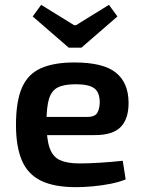

<svg xmlns="http://www.w3.org/2000/svg" viewBox="-20 -761 592 793"><path d="M287 -503Q406 -503 458 -461.5Q510 -420 511 -339Q512 -272 479.5 -237.5Q447 -203 372 -203H92V-278H339Q373 -278 382.5 -296Q392 -314 392 -340Q391 -381 368.5 -397Q346 -413 292 -413Q245 -413 219 -400Q193 -387 182.5 -353Q172 -319 172 -255Q172 -187 185 -150Q198 -113 228 -99.5Q258 -86 308 -86Q345 -86 393.5 -89Q442 -92 487 -97L499 -20Q472 -9 437 -2Q402 5 364.5 8.5Q327 12 294 12Q204 12 149.5 -14.5Q95 -41 70.5 -98Q46 -155 46 -245Q46 -342 70.5 -398.5Q95 -455 148.5 -479Q202 -503 287 -503ZM430 -741 465 -693 316 -564H264L115 -693L150 -741L286 -657H294Z"/></svg>

Font: Exo 2 SemiBold
Style: Regular
Weight: 600
Designer: Natanael Gama
Foundry: Natanael Gama
Version: Version 2.010